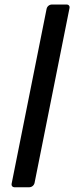

<svg xmlns="http://www.w3.org/2000/svg" viewBox="-20 -789 352 833"><path d="M106.6 23.4C118 23.4 127.7 15.4 130 4.3L281.8 -755.2C283.3 -762.5 277.7 -769.4 270.2 -769.4H205.4C194.1 -769.4 184.3 -761.4 182.1 -750.3L30.2 9.2C28.8 16.5 34.4 23.4 41.9 23.4Z"/></svg>

Font: Gridlock
Style: Regular
Weight: 400
Designer: Abhik Krishna Ghosh
Version: Version 001.000